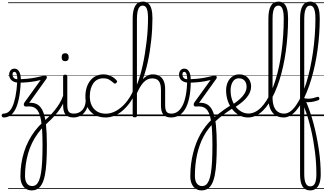

<svg xmlns="http://www.w3.org/2000/svg" viewBox="-101 -1444 4050 2388"><path d="M-55 17Q-67 17 -73.5 9.5Q-80 2 -80.5 -7Q-81 -16 -75 -23.5Q-69 -31 -57 -31Q-25 -31 3 -51Q31 -71 53 -117.5Q75 -164 91 -242Q107 -320 114 -436L157 -433Q152 -303 133.5 -216Q115 -129 87 -78Q59 -27 23 -5Q-13 17 -55 17ZM292 924Q251 924 219.5 903Q188 882 170.5 842.5Q153 803 153 748Q153 736 161.5 730Q170 724 181.5 723Q193 722 201.5 727.5Q210 733 210 745Q210 804 233.5 837Q257 870 299 870Q328 870 349 853Q370 836 385 799.5Q400 763 409.5 704Q419 645 423.5 560.5Q428 476 428 364Q428 261 423.5 184.5Q419 108 409.5 53Q400 -2 384.5 -37.5Q369 -73 346 -92.5Q323 -112 292 -117.5Q261 -123 220 -119Q209 -118 202 -125.5Q195 -133 195 -145Q195 -157 203 -169L405 -449Q376 -441 334.5 -433.5Q293 -426 241.5 -421Q190 -416 130 -416Q95 -416 68.5 -428.5Q42 -441 27.5 -463.5Q13 -486 13 -517Q13 -547 30 -568.5Q47 -590 78 -590Q108 -590 126 -569.5Q144 -549 151 -519.5Q158 -490 158 -459Q249 -463 309 -473.5Q369 -484 405.5 -494Q442 -504 461 -504Q475 -504 480.5 -491Q486 -478 476 -464L262 -165Q325 -169 367.5 -142.5Q410 -116 435.5 -53.5Q461 9 471.5 112Q482 215 482 364Q482 487 476 580Q470 673 456.5 738.5Q443 804 420.5 845Q398 886 366.5 905Q335 924 292 924ZM115 -459Q115 -479 111.5 -500Q108 -521 100 -535.5Q92 -550 79 -550Q66 -550 60.5 -541.5Q55 -533 55 -518Q55 -494 70 -476.5Q85 -459 115 -459ZM0 895H540V905H0ZM0 -20H540V0H0ZM0 -505H540V-500H0ZM0 -1415H540V-1405H0Z M210 745Q210 758 201.5 764.5Q193 771 181.5 771.5Q170 772 161.5 766Q153 760 153 748Q153 668 164.5 592Q176 516 198.5 445Q221 374 254.5 309Q288 244 333 184.5Q378 125 435 73Q470 43 506.5 7.5Q543 -28 577 -69.5Q611 -111 639.5 -158.5Q668 -206 687 -260Q692 -273 700.5 -273Q709 -273 715 -266Q721 -259 718 -248Q703 -190 676 -140Q649 -90 613.5 -46Q578 -2 538 38Q498 78 456 116Q406 164 366 220Q326 276 296.5 337.5Q267 399 248 466Q229 533 219.5 603Q210 673 210 745ZM540 895H553V905H540ZM540 -20H553V0H540ZM540 -505H553V-500H540ZM540 -1415H553V-1405H540Z M814 17Q776 17 750.5 6.5Q725 -4 710.5 -24Q696 -44 690 -72.5Q684 -101 684 -137V-496Q684 -506 690 -510.5Q696 -515 709 -515Q723 -515 729.5 -510.5Q736 -506 736 -496V-137Q736 -82 752.5 -56.5Q769 -31 820 -31Q829 -31 833.5 -23.5Q838 -16 837.5 -7Q837 2 831.5 9.5Q826 17 814 17ZM710 -683Q688 -683 677 -695.5Q666 -708 666 -732Q666 -757 677 -769.5Q688 -782 710 -782Q731 -782 742 -769.5Q753 -757 753 -732Q754 -707 742.5 -695Q731 -683 710 -683ZM552 895H877V905H552ZM552 -20H877V0H552ZM552 -505H877V-500H552ZM552 -1415H877V-1405H552Z M812 17Q801 17 795.5 9.5Q790 2 790.5 -7Q791 -16 798 -23.5Q805 -31 818 -31Q851 -31 877.5 -43Q904 -55 923 -76Q942 -97 952.5 -125Q963 -153 964 -186Q965 -198 974 -201.5Q983 -205 991.5 -201.5Q1000 -198 999 -186Q998 -142 983.5 -104.5Q969 -67 944.5 -40Q920 -13 886 2Q852 17 812 17ZM877 895V905ZM877 -20V0ZM877 -505V-500ZM877 -1415V-1405Z M1215 17Q1097 17 1029 -52Q961 -121 961 -243Q961 -303 976.5 -353.5Q992 -404 1021 -441Q1050 -478 1091.5 -498.5Q1133 -519 1186 -519Q1232 -519 1276 -499Q1320 -479 1351 -442Q1356 -435 1355.5 -428.5Q1355 -422 1346 -413Q1337 -404 1329 -404Q1321 -404 1315 -410Q1285 -437 1256.5 -453.5Q1228 -470 1183 -470Q1145 -470 1114 -455Q1083 -440 1061.5 -410.5Q1040 -381 1028 -339.5Q1016 -298 1016 -245Q1016 -179 1040.5 -130.5Q1065 -82 1109.5 -56Q1154 -30 1216 -30Q1226 -30 1232 -23Q1238 -16 1238 -6.5Q1238 3 1232.5 10Q1227 17 1215 17ZM877 895H1412V905H877ZM877 -20H1412V0H877ZM877 -505H1412V-500H877ZM877 -1415H1412V-1405H877Z M1215 17Q1203 17 1197 10Q1191 3 1191 -6.5Q1191 -16 1197 -23Q1203 -30 1216 -30Q1279 -30 1342 -64.5Q1405 -99 1459.5 -162Q1514 -225 1553 -310Q1559 -323 1568 -322Q1577 -321 1583 -311.5Q1589 -302 1583 -289Q1551 -217 1508.5 -160Q1466 -103 1418.5 -63.5Q1371 -24 1319 -3.5Q1267 17 1215 17ZM1412 895V905ZM1412 -20V0ZM1412 -505V-500ZM1412 -1415V-1405Z M2026 17Q1990 17 1965.5 6.5Q1941 -4 1926.5 -24Q1912 -44 1906.5 -72.5Q1901 -101 1901 -137V-326Q1901 -374 1889.5 -406Q1878 -438 1854 -453.5Q1830 -469 1791 -469Q1759 -469 1732.5 -456Q1706 -443 1682.5 -417.5Q1659 -392 1637.5 -354.5Q1616 -317 1595 -268L1575 -284Q1596 -335 1619 -378Q1642 -421 1669 -452.5Q1696 -484 1728.5 -501.5Q1761 -519 1800 -519Q1846 -519 1880 -500Q1914 -481 1933.5 -440.5Q1953 -400 1953 -334V-137Q1953 -82 1969 -56.5Q1985 -31 2032 -31Q2041 -31 2046 -23.5Q2051 -16 2050.5 -7Q2050 2 2044 9.5Q2038 17 2026 17ZM1574 15Q1561 15 1555 10.5Q1549 6 1549 -4V-1210Q1549 -1317 1580.5 -1370.5Q1612 -1424 1676 -1424Q1717 -1424 1743.5 -1401Q1770 -1378 1782.5 -1332Q1795 -1286 1795 -1219Q1795 -1157 1791.5 -1089Q1788 -1021 1780.5 -950Q1773 -879 1762 -807.5Q1751 -736 1735.5 -666.5Q1720 -597 1700 -532Q1680 -467 1655.5 -409Q1631 -351 1602 -303V-4Q1602 6 1595 10.5Q1588 15 1574 15ZM1602 -390Q1622 -439 1640 -500Q1658 -561 1673.5 -631Q1689 -701 1701 -775.5Q1713 -850 1722 -926Q1731 -1002 1735.5 -1076Q1740 -1150 1740 -1218Q1740 -1270 1733.5 -1304.5Q1727 -1339 1712.5 -1356.5Q1698 -1374 1674 -1374Q1650 -1374 1634 -1356Q1618 -1338 1610 -1301Q1602 -1264 1602 -1207ZM1412 895H2088V905H1412ZM1412 -20H2088V0H1412ZM1412 -505H2088V-500H1412ZM1412 -1415H2088V-1405H1412Z M2026 17Q2013 17 2007.5 9.5Q2002 2 2003.5 -7Q2005 -16 2012.5 -23.5Q2020 -31 2032 -31Q2071 -31 2105 -53.5Q2139 -76 2166 -125Q2193 -174 2209 -253.5Q2225 -333 2227 -447Q2227 -453 2234 -456Q2241 -459 2249.5 -458Q2258 -457 2265 -452.5Q2272 -448 2272 -438Q2271 -312 2252 -225Q2233 -138 2200 -84.5Q2167 -31 2122.5 -7Q2078 17 2026 17ZM2088 895H2113V905H2088ZM2088 -20H2113V0H2088ZM2088 -505H2113V-500H2088ZM2088 -1415H2113V-1405H2088Z M2405 924Q2364 924 2332.5 903Q2301 882 2283.5 842.5Q2266 803 2266 748Q2266 736 2274.5 730Q2283 724 2294.5 723Q2306 722 2314.5 727.5Q2323 733 2323 745Q2323 804 2346.5 837Q2370 870 2412 870Q2441 870 2462 853Q2483 836 2498 799.5Q2513 763 2522.5 704Q2532 645 2536.5 560.5Q2541 476 2541 364Q2541 261 2536.5 184.5Q2532 108 2522.5 53Q2513 -2 2497.5 -37.5Q2482 -73 2459 -92.5Q2436 -112 2405 -117.5Q2374 -123 2333 -119Q2322 -118 2315 -125.5Q2308 -133 2308 -145Q2308 -157 2316 -169L2518 -449Q2489 -441 2447.5 -433.5Q2406 -426 2354.5 -421Q2303 -416 2243 -416Q2208 -416 2181.5 -428.5Q2155 -441 2140.5 -463.5Q2126 -486 2126 -517Q2126 -547 2143 -568.5Q2160 -590 2191 -590Q2221 -590 2239 -569.5Q2257 -549 2264 -519.5Q2271 -490 2271 -459Q2362 -463 2422 -473.5Q2482 -484 2518.5 -494Q2555 -504 2574 -504Q2588 -504 2593.5 -491Q2599 -478 2589 -464L2375 -165Q2438 -169 2480.5 -142.5Q2523 -116 2548.5 -53.5Q2574 9 2584.5 112Q2595 215 2595 364Q2595 487 2589 580Q2583 673 2569.5 738.5Q2556 804 2533.5 845Q2511 886 2479.5 905Q2448 924 2405 924ZM2228 -459Q2228 -479 2224.5 -500Q2221 -521 2213 -535.5Q2205 -550 2192 -550Q2179 -550 2173.5 -541.5Q2168 -533 2168 -518Q2168 -494 2183 -476.5Q2198 -459 2228 -459ZM2113 895H2653V905H2113ZM2113 -20H2653V0H2113ZM2113 -505H2653V-500H2113ZM2113 -1415H2653V-1405H2113Z M2323 745Q2323 758 2314.5 764.5Q2306 771 2294.5 771Q2283 771 2274.5 765.5Q2266 760 2266 748Q2266 671 2275 599Q2284 527 2300.5 461Q2317 395 2340 335.5Q2363 276 2393 223Q2423 170 2458.5 124.5Q2494 79 2534 41Q2570 9 2609.5 -22.5Q2649 -54 2691.5 -83.5Q2734 -113 2777 -138Q2784 -143 2792 -140.5Q2800 -138 2804.5 -130.5Q2809 -123 2808 -115Q2807 -107 2798 -101Q2754 -73 2711.5 -42.5Q2669 -12 2631 19Q2593 50 2561 80Q2523 117 2490.5 160Q2458 203 2431.5 252.5Q2405 302 2385 357.5Q2365 413 2351 475Q2337 537 2330 604.5Q2323 672 2323 745ZM2653 895V905ZM2653 -20V0ZM2653 -505V-500ZM2653 -1415V-1405Z M2786 -140Q2828 -167 2861 -194Q2894 -221 2917.5 -249Q2941 -277 2953.5 -305.5Q2966 -334 2966 -364Q2966 -414 2940 -442Q2914 -470 2868 -470Q2858 -470 2852.5 -477.5Q2847 -485 2848 -494.5Q2849 -504 2855 -511.5Q2861 -519 2872 -519Q2925 -519 2958 -496.5Q2991 -474 3006.5 -440Q3022 -406 3022 -369Q3022 -341 3013.5 -314Q3005 -287 2988 -260Q2971 -233 2945.5 -207Q2920 -181 2886.5 -155.5Q2853 -130 2812 -104ZM2653 895H3097V905H2653ZM2653 -20H3097V0H2653ZM2653 -505H3097V-500H2653ZM2653 -1415H3097V-1405H2653Z M2984 17Q2926 17 2876.5 -9.5Q2827 -36 2790 -82.5Q2753 -129 2732 -190Q2711 -251 2711 -321Q2711 -364 2723 -400.5Q2735 -437 2757 -463.5Q2779 -490 2808 -504.5Q2837 -519 2872 -519Q2881 -519 2885.5 -511.5Q2890 -504 2889 -494.5Q2888 -485 2882.5 -477.5Q2877 -470 2868 -470Q2850 -470 2834 -463Q2818 -456 2806 -443Q2794 -430 2785.5 -411.5Q2777 -393 2772 -370.5Q2767 -348 2767 -322Q2767 -256 2785.5 -202.5Q2804 -149 2835.5 -111Q2867 -73 2906.5 -52.5Q2946 -32 2989 -32Q3030 -32 3069.5 -51Q3109 -70 3145 -106Q3181 -142 3213.5 -193.5Q3246 -245 3274.5 -310.5Q3303 -376 3327 -453.5Q3351 -531 3369.5 -618.5Q3388 -706 3401 -802.5Q3414 -899 3421 -1003Q3428 -1107 3428 -1215Q3428 -1227 3436 -1233.5Q3444 -1240 3455 -1240Q3466 -1240 3474 -1233.5Q3482 -1227 3482 -1215Q3482 -1113 3475 -1011.5Q3468 -910 3454.5 -812Q3441 -714 3421 -622.5Q3401 -531 3374.5 -448Q3348 -365 3316 -294Q3284 -223 3247 -165.5Q3210 -108 3168.5 -67.5Q3127 -27 3080.5 -5Q3034 17 2984 17ZM3097 895V905ZM3097 -20V0ZM3097 -505V-500ZM3097 -1415V-1405Z M3427 17Q3366 17 3323.5 -11.5Q3281 -40 3259 -95Q3237 -150 3237 -229V-1212Q3237 -1318 3268 -1371Q3299 -1424 3363 -1424Q3403 -1424 3430 -1401Q3457 -1378 3469.5 -1331.5Q3482 -1285 3482 -1216Q3482 -1203 3474 -1197Q3466 -1191 3455 -1191Q3444 -1191 3436 -1197Q3428 -1203 3428 -1216Q3428 -1270 3420.5 -1305Q3413 -1340 3398.5 -1357Q3384 -1374 3361 -1374Q3337 -1374 3321 -1357Q3305 -1340 3297 -1304Q3289 -1268 3289 -1212V-229Q3289 -165 3305.5 -121Q3322 -77 3354.5 -54Q3387 -31 3433 -31Q3444 -31 3449.5 -23.5Q3455 -16 3454.5 -7Q3454 2 3447 9.5Q3440 17 3427 17ZM3097 895H3491V905H3097ZM3097 -20H3491V0H3097ZM3097 -505H3491V-500H3097ZM3097 -1415H3491V-1405H3097Z M3427 17Q3415 17 3410 9.5Q3405 2 3406.5 -7Q3408 -16 3414.5 -23.5Q3421 -31 3433 -31Q3473 -31 3510.5 -58.5Q3548 -86 3583 -136.5Q3618 -187 3649.5 -256.5Q3681 -326 3707.5 -410.5Q3734 -495 3755 -591Q3776 -687 3791 -790.5Q3806 -894 3814 -1001.5Q3822 -1109 3822 -1215Q3822 -1228 3830 -1234.5Q3838 -1241 3849 -1241Q3860 -1241 3868 -1234.5Q3876 -1228 3876 -1215Q3876 -1118 3869 -1019Q3862 -920 3848.5 -823.5Q3835 -727 3815.5 -635.5Q3796 -544 3771 -460.5Q3746 -377 3716.5 -304Q3687 -231 3653.5 -172Q3620 -113 3583.5 -70.5Q3547 -28 3507.5 -5.5Q3468 17 3427 17ZM3491 895V905ZM3491 -20V0ZM3491 -505V-500ZM3491 -1415V-1405Z M3858 -198Q3832 -188 3801.5 -181Q3771 -174 3738.5 -173Q3706 -172 3673 -177Q3668 -186 3666 -194.5Q3664 -203 3665 -210Q3666 -217 3669 -220Q3672 -223 3675 -223Q3703 -217 3731 -216.5Q3759 -216 3788 -222.5Q3817 -229 3848 -239Q3856 -242 3862 -237.5Q3868 -233 3870.5 -224.5Q3873 -216 3870 -208.5Q3867 -201 3858 -198ZM3757 924Q3725 924 3701.5 912Q3678 900 3662 875Q3646 850 3638.5 812Q3631 774 3631 721V-1212Q3631 -1318 3662 -1371Q3693 -1424 3756 -1424Q3796 -1424 3823 -1401Q3850 -1378 3863 -1332Q3876 -1286 3876 -1216Q3876 -1203 3868 -1197Q3860 -1191 3849 -1191Q3838 -1191 3830 -1197Q3822 -1203 3822 -1216Q3822 -1269 3814.5 -1304.5Q3807 -1340 3792.5 -1357Q3778 -1374 3756 -1374Q3732 -1374 3716 -1356.5Q3700 -1339 3691.5 -1303.5Q3683 -1268 3683 -1212V-230Q3717 -158 3745.5 -78.5Q3774 1 3796.5 84.5Q3819 168 3836 252.5Q3853 337 3865 419Q3877 501 3882.5 578.5Q3888 656 3888 725Q3888 789 3873 833.5Q3858 878 3828.5 901Q3799 924 3757 924ZM3757 874Q3778 874 3793 864Q3808 854 3816.5 835Q3825 816 3829.5 788.5Q3834 761 3834 725Q3834 660 3830 590.5Q3826 521 3817 449Q3808 377 3795.5 304.5Q3783 232 3766 160.5Q3749 89 3728.5 21Q3708 -47 3683 -109V721Q3683 797 3701.5 835.5Q3720 874 3757 874ZM3491 895H3929V905H3491ZM3491 -20H3929V0H3491ZM3491 -505H3929V-500H3491ZM3491 -1415H3929V-1405H3491Z"/></svg>

Font: Playwrite BE WAL Guides
Style: Regular
Weight: 400
Designer: Veronika Burian, José Scaglione
Foundry: TypeTogether
Version: Version 1.003